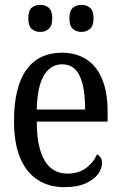

<svg xmlns="http://www.w3.org/2000/svg" viewBox="-20 -764 498 794"><path d="M245 10Q184 10 137 -19.5Q90 -49 64 -109.5Q38 -170 38 -264Q38 -337 51.5 -390Q65 -443 90.5 -477.5Q116 -512 152.5 -529Q189 -546 236 -546Q295 -546 337.5 -518.5Q380 -491 402.5 -436.5Q425 -382 425 -303V-261H132Q132 -156 164 -101Q196 -46 259 -46Q304 -46 335 -68.5Q366 -91 381 -126Q391 -121 396.5 -112Q402 -103 402 -89Q402 -68 386 -45Q370 -22 335 -6Q300 10 245 10ZM332 -311Q332 -370 322.5 -412Q313 -454 292 -476Q271 -498 237 -498Q204 -498 180.5 -476Q157 -454 145 -412.5Q133 -371 132 -311ZM317 -632Q296 -632 281.5 -644.5Q267 -657 267 -688Q267 -720 281.5 -732Q296 -744 317 -744Q337 -744 352 -732Q367 -720 367 -688Q367 -657 352 -644.5Q337 -632 317 -632ZM147 -632Q125 -632 111 -644.5Q97 -657 97 -688Q97 -720 111 -732Q125 -744 147 -744Q167 -744 181.5 -732Q196 -720 196 -688Q196 -657 181.5 -644.5Q167 -632 147 -632Z"/></svg>

Font: Noto Serif Condensed
Style: Regular
Weight: 400
Width: 3
Designer: Monotype Design Team
Foundry: Monotype Imaging Inc.
Version: Version 2.015